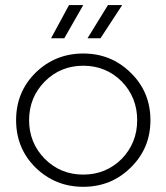

<svg xmlns="http://www.w3.org/2000/svg" viewBox="-20 -720 651 751"><path d="M179.7 -570.3Q192.4 -570.3 231.4 -570.3Q250 -602.5 305.7 -700.2Q292 -700.2 250 -700.2Q232.4 -668 179.7 -570.3ZM322.3 -570.3Q335 -570.3 373 -570.3Q394.5 -602.5 458 -700.2Q444.3 -700.2 402.3 -700.2Q381.8 -668 322.3 -570.3ZM305.7 10.7Q196.3 10.7 119.1 -64.5Q43 -139.6 43 -250Q43 -360.4 119.1 -435.5Q196.3 -510.7 305.7 -510.7Q415 -510.7 491.2 -435.5Q568.4 -360.4 568.4 -250Q568.4 -139.6 491.2 -64.5Q415 10.7 305.7 10.7ZM305.7 -37.1Q394.5 -37.1 456.1 -98.6Q516.6 -161.1 516.6 -250Q516.6 -338.9 456.1 -401.4Q394.5 -462.9 305.7 -462.9Q216.8 -462.9 155.3 -401.4Q93.8 -338.9 93.8 -250Q93.8 -161.1 155.3 -98.6Q216.8 -37.1 305.7 -37.1Z"/></svg>

Font: LeFont
Style: ExtraLight
Weight: 200
Designer: Leryon MEDIA
Version: Version 1.0